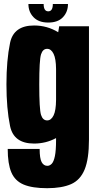

<svg xmlns="http://www.w3.org/2000/svg" viewBox="-20 -732 499 983"><path d="M221.5 231.5Q145 231.5 100.8 212.8Q56.5 194 38 150.2Q19.5 106.5 19.5 30.5H183Q183 79 193.2 98Q203.5 117 222.5 117Q234.5 117 244.8 106.5Q255 96 261 67.5Q267 39 267 -15.5V-25Q215 3 154.5 3Q50 3 31.5 -86.8Q13 -176.5 13 -300Q13 -423.5 31.5 -512.5Q50 -601.5 154.5 -601.5Q221.5 -601.5 278 -567L283 -597.5H435.5V-17.5Q435.5 82 413.2 136Q391 190 343.8 210.8Q296.5 231.5 221.5 231.5ZM267 -379Q266.5 -431 254.5 -456Q242 -482 221.5 -482Q199 -482 190 -453.5Q181 -425 181 -299.5Q181 -172.5 190 -144Q199 -115.5 221.5 -115.5Q242 -115.5 254.5 -141.5Q266.5 -166.5 267 -220ZM227 -616.5Q178 -616.5 151.8 -643.8Q125.5 -671 125.5 -711.5H203.5Q203.5 -674 227 -674Q250.5 -674 250.5 -711.5H328Q328 -671 302.2 -643.8Q276.5 -616.5 227 -616.5Z"/></svg>

Font: Anybody Condensed ExtraBold
Style: Regular
Weight: 800
Width: 3
Designer: Tyler Finck
Foundry: Etcetera Type Company
Version: Version 1.010; ttfautohint (v1.8.3) -l 8 -r 50 -G 200 -x 14 